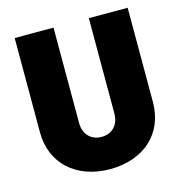

<svg xmlns="http://www.w3.org/2000/svg" viewBox="-105 -795 849 898"><g transform="rotate(-15 319.5 -346.0)"><path d="M320 8C484 8 593 -92 593 -243V-700H405V-238C405 -184 371 -148 320 -148C268 -148 234 -184 234 -238V-700H46V-243C46 -92 156 8 320 8Z"/></g></svg>

Font: Arthouse Owned Black
Style: Regular
Weight: 900
Designer: Jeremy Tribby
Foundry: Tribby Type
Version: Version 1.000;PS 001.000;hotconv 1.0.88;makeotf.lib2.5.64775